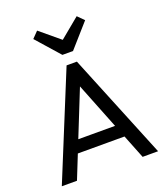

<svg xmlns="http://www.w3.org/2000/svg" viewBox="-169 -1075 1033 1190"><g transform="rotate(-20 348.0 -479.5)"><path d="M31 0 315 -694H383L666 0H564L331 -587H366L131 0ZM166 -157V-239H531V-157ZM478 -959 519 -918 383 -764H313L177 -918L217 -959L378 -825L317 -826Z"/></g></svg>

Font: Outfit Thin
Style: Regular
Weight: 400
Version: Version 1.100;gftools[0.9.27]